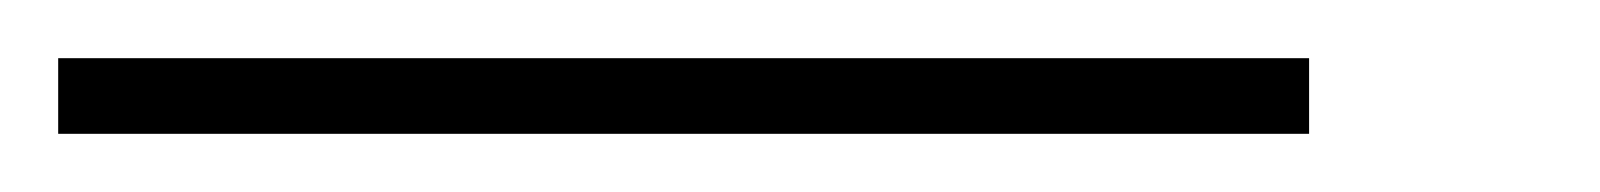

<svg xmlns="http://www.w3.org/2000/svg" viewBox="-20 -20 550 66"><path d="M0 26V0H430V26Z"/></svg>

Font: Source Serif Pro ExtraLight
Style: Italic
Weight: 200
Italic angle: -12°
Designer: Frank Grießhammer
Foundry: Adobe Systems Incorporated
Version: Version 3.001;hotconv 1.0.111;makeotfexe 2.5.65597